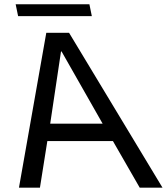

<svg xmlns="http://www.w3.org/2000/svg" viewBox="-20 -865 769 885"><path d="M298.3 -713.9 729 0H624L500.5 -214.8H198.2L164.1 0H67.4L193.4 -713.9ZM453.1 -294.9 263.7 -627.9H261.2L211.4 -294.9ZM392.1 -845.2 403.3 -790.5H63.5L52.2 -845.2Z"/></svg>

Font: XB Khoramshahr
Style: Oblique
Weight: 400
Italic angle: 12°
Designer: Behnam
Foundry: Irmug
Version: Version 8.005 2009